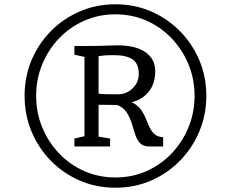

<svg xmlns="http://www.w3.org/2000/svg" viewBox="-20 -938 1080 898"><path d="M95 -490Q95 -579 127.5 -656.5Q160 -734 218.2 -792.8Q276.5 -851.5 353.8 -884.8Q431 -918 520 -918Q609 -918 686 -884.8Q763 -851.5 821.2 -792.8Q879.5 -734 912.2 -656.5Q945 -579 945 -490Q945 -401 912.2 -323Q879.5 -245 821.2 -185.8Q763 -126.5 686 -93.2Q609 -60 520 -60Q431 -60 353.8 -93.2Q276.5 -126.5 218.2 -185.8Q160 -245 127.5 -323Q95 -401 95 -490ZM149 -490Q149 -412 177.2 -343Q205.5 -274 255.8 -221Q306 -168 373.8 -138Q441.5 -108 520 -108Q598.5 -108 665.8 -138Q733 -168 783.2 -221Q833.5 -274 861.8 -343Q890 -412 890 -490Q890 -567.5 861.8 -636.5Q833.5 -705.5 783.2 -758.2Q733 -811 665.8 -841Q598.5 -871 520 -871Q441.5 -871 373.8 -841Q306 -811 255.8 -758.2Q205.5 -705.5 177.2 -636.5Q149 -567.5 149 -490ZM375 -301V-672L328 -682V-723H402Q428 -723 446.8 -723.5Q465.5 -724 484 -724.8Q502.5 -725.5 528 -726Q615 -726 660.5 -693.8Q706 -661.5 706 -605Q706 -546.5 675.5 -509Q645 -471.5 596 -460Q623 -447 637.8 -427Q652.5 -407 661.2 -385.2Q670 -363.5 678.8 -344Q687.5 -324.5 702 -311.2Q716.5 -298 743 -296V-253H678Q649 -253 634.5 -269Q620 -285 612 -310Q604 -335 595.8 -362Q587.5 -389 572.5 -412.2Q557.5 -435.5 528 -447L441 -448V-299L495 -290V-253H328V-290ZM441 -500Q449 -498.5 466.2 -497.8Q483.5 -497 501.8 -497Q520 -497 531 -497Q571.5 -497 600.2 -524.8Q629 -552.5 629 -592Q629 -641 599.8 -660.5Q570.5 -680 515 -680Q498.5 -680 481 -679.5Q463.5 -679 441 -675Z"/></svg>

Font: Merriweather Light
Style: Regular
Weight: 300
Designer: Eben Sorkin
Foundry: Eben Sorkin
Version: Version 2.100